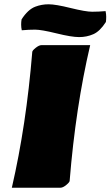

<svg xmlns="http://www.w3.org/2000/svg" viewBox="-20 -875 515 895"><path d="M262.2 0H35.2Q102.5 -291.5 130.4 -632.8Q130.4 -639.2 146.2 -651.9Q162.1 -664.6 173.3 -664.6H400.4Q332.5 -375.5 304.7 -32.2Q304.7 -25.9 289.1 -12.9Q273.4 0 262.2 0ZM81.5 -733.9Q78.6 -747.1 78.6 -760.3Q78.6 -773.4 80.6 -784.7Q109.9 -830.6 144.5 -843.8Q173.8 -855 206.5 -855Q239.3 -855 309.3 -837.6Q379.4 -820.3 409.4 -820.3Q439.5 -820.3 472.2 -823.2Q475.1 -808.6 475.1 -796.4Q475.1 -784.2 473.6 -772.5Q445.8 -729 415 -715.6Q384.3 -702.1 348.9 -702.1Q313.5 -702.1 243.2 -719.5Q172.9 -736.8 143.6 -736.8Q114.3 -736.8 81.5 -733.9Z"/></svg>

Font: Emblema One
Style: Regular
Weight: 400
Designer: Riccardo De Franceschi
Foundry: Riccardo De Franceschi
Version: Version 1.003